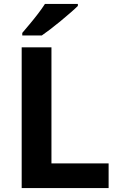

<svg xmlns="http://www.w3.org/2000/svg" viewBox="-20 -954 605 974"><path d="M90 0V-714H241V-125H531V0ZM375 -924Q361 -910 338 -890Q315 -870 288.5 -848Q262 -826 236.5 -806.5Q211 -787 192 -774H93V-787Q109 -806 130.5 -831.5Q152 -857 173 -884.5Q194 -912 208 -934H375Z"/></svg>

Font: Noto Sans Canadian Aboriginal
Style: Regular
Weight: 400
Designer: Monotype Design Team, Typotheque's Kevin King
Foundry: Monotype Imaging Inc.
Version: Version 2.002